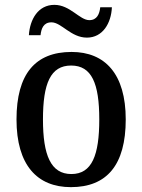

<svg xmlns="http://www.w3.org/2000/svg" viewBox="-20 -761 586 791"><path d="M338 -606C403 -606 438 -665 441 -731H393C390 -704 380 -678 348 -678C308 -678 269 -741 204 -741C137 -741 103 -681 99 -616H147C150 -643 159 -669 192 -669C233 -669 272 -606 338 -606ZM272 10C420 10 498 -81 498 -269C498 -456 413 -547 275 -547C125 -547 48 -456 48 -269C48 -81 133 10 272 10ZM274 -44C189 -44 157 -122 157 -269C157 -417 188 -491 273 -491C358 -491 389 -417 389 -269C389 -122 359 -44 274 -44Z"/></svg>

Font: Noto Serif SemiCondensed Medium
Style: Regular
Weight: 500
Width: 4
Designer: Monotype Design Team
Foundry: Monotype Imaging Inc.
Version: Version 2.014